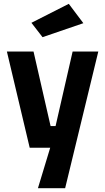

<svg xmlns="http://www.w3.org/2000/svg" viewBox="-20 -771 548 1002"><path d="M178 211 242 0H135L16 -502H155L244 -113H270L359 -502H493L320 211ZM202 -577 144 -652 339 -751 415 -650Z"/></svg>

Font: Cairo Play
Style: Bold
Weight: 700
Version: Version 3.119